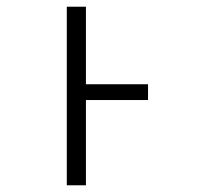

<svg xmlns="http://www.w3.org/2000/svg" viewBox="-20 -552 640 572"><path d="M179 0V-532H236V-301H421V-254H236V0Z"/></svg>

Font: Noto Sans Mono Light
Style: Regular
Weight: 300
Designer: Monotype Design Team
Foundry: Monotype Imaging Inc.
Version: Version 2.014; ttfautohint (v1.8.4.7-5d5b)